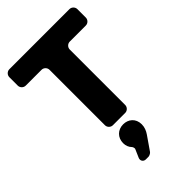

<svg xmlns="http://www.w3.org/2000/svg" viewBox="-291 -799 1193 1193"><g transform="rotate(-45 305.5 -203.0)"><path d="M570 -701H42C23 -701 7 -685 7 -666V-592C7 -573 23 -557 42 -557H181C200 -557 216 -541 216 -522V-35C216 -16 232 0 251 0H359C378 0 394 -16 394 -35V-522C394 -541 410 -557 429 -557H570C589 -557 605 -573 605 -592V-666C605 -685 589 -701 570 -701ZM300 41C252 41 217 75 217 124C217 145 224 165 239 180C243 184 247 196 245 202L221 257C213 276 225 295 246 295H269C277 295 293 287 297 280L360 189C373 170 382 148 382 123C382 70 344 41 300 41Z"/></g></svg>

Font: Trueno
Style: RoundBd
Weight: 700
Designer: Julieta Ulanovsky, Jasper
Foundry: Julieta Ulanovsky, Cannot Into Space Fonts
Version: Version 3.001